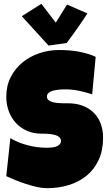

<svg xmlns="http://www.w3.org/2000/svg" viewBox="-20 -988 571 1015"><path d="M524.9 -259.8Q524.9 -192.9 501.7 -142.8Q478.5 -92.8 438.2 -59.6Q397.9 -26.4 344 -9.8Q290 6.8 228 6.8Q204.1 6.8 175.5 0.5Q147 -5.9 117.7 -15.4Q88.4 -24.9 61.3 -35.9Q34.2 -46.9 13.2 -56.6L34.7 -257.8Q76.2 -232.9 126.7 -220Q177.2 -207 226.1 -207Q235.4 -207 248.5 -207.8Q261.7 -208.5 273.7 -212.2Q285.6 -215.8 293.9 -223.1Q302.2 -230.5 302.2 -244.1Q302.2 -253.4 296.4 -260Q290.5 -266.6 281.2 -270.8Q272 -274.9 260.3 -277.1Q248.5 -279.3 237.3 -280.3Q226.1 -281.2 216.3 -281.2Q206.5 -281.2 200.7 -281.2Q158.7 -281.2 124.3 -295.9Q89.8 -310.5 65.2 -336.7Q40.5 -362.8 26.9 -398.7Q13.2 -434.6 13.2 -476.6Q13.2 -534.2 36.4 -579.8Q59.6 -625.5 98.4 -657.5Q137.2 -689.5 187.5 -706.5Q237.8 -723.6 291.5 -723.6Q315.4 -723.6 340.8 -721.9Q366.2 -720.2 391.4 -715.8Q416.5 -711.4 440.4 -704.6Q464.4 -697.8 485.8 -687.5L467.3 -489.3Q434.1 -500.5 397.7 -508.1Q361.3 -515.6 326.7 -515.6Q320.3 -515.6 310.3 -515.4Q300.3 -515.1 289.3 -513.9Q278.3 -512.7 267.1 -510.3Q255.9 -507.8 247.1 -503.7Q238.3 -499.5 232.9 -492.7Q227.5 -485.8 228 -476.6Q228.5 -465.8 236.1 -459.2Q243.7 -452.6 255.6 -449Q267.6 -445.3 282 -443.8Q296.4 -442.4 310.5 -442.1Q324.7 -441.9 336.9 -442.1Q349.1 -442.4 356.9 -441.4Q396 -439 427.2 -424.8Q458.5 -410.6 480.2 -387.2Q502 -363.8 513.4 -331.3Q524.9 -298.8 524.9 -259.8ZM441.9 -917Q432.6 -901.9 419.4 -882.6Q406.2 -863.3 391.6 -842.3Q377 -821.3 361.6 -800Q346.2 -778.8 332.5 -760.7L236.8 -747.1L95.2 -902.3L198.7 -967.8L274.9 -868.2L334.5 -963.9Z"/></svg>

Font: Luckiest Guy RUS-BEL-UKR
Style: Regular
Weight: 400
Designer: Astigmatic (AOETI)
Foundry: Astigmatic (AOETI)
Version: Version 1.00 March 11, 2019, initial release